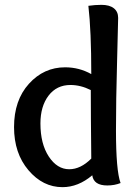

<svg xmlns="http://www.w3.org/2000/svg" viewBox="-20 -763 569 793"><path d="M266 -64Q313 -64 357 -108Q355 -292 355 -391Q313 -412 271 -412Q214 -412 180.5 -368Q147 -324 147 -253Q147 -169 181.5 -116.5Q216 -64 266 -64ZM38 -238Q38 -349 99.5 -417Q161 -485 249 -485Q307 -485 357 -457Q357 -636 345 -739Q373 -743 399 -743Q432 -743 450 -729Q468 -715 468 -689Q468 -664 463.5 -506.5Q459 -349 459 -224Q459 -58 478 -7Q453 3 423 3Q367 3 361 -39Q303 10 238 10Q157 10 97.5 -60Q38 -130 38 -238Z"/></svg>

Font: Overlock
Style: Bold
Weight: 700
Designer: Dario Muhafara
Foundry: Dario Manuel Muhafara
Version: Version 1.001